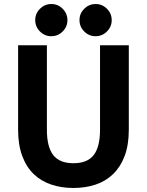

<svg xmlns="http://www.w3.org/2000/svg" viewBox="-20 -925 730 954"><path d="M345 9Q285 9 234.5 -8Q184 -25 147.5 -60Q111 -95 90.5 -150Q70 -205 70 -280V-700H213V-280Q213 -195 244.5 -154.5Q276 -114 345 -114Q414 -114 445.5 -154.5Q477 -195 477 -280V-700H620V-281Q620 -205 599.5 -150.5Q579 -96 542.5 -60.5Q506 -25 455.5 -8Q405 9 345 9ZM234.8 -745Q202 -745 178.5 -768.7Q155 -792.3 155 -825.2Q155 -858 178.7 -881.5Q202.3 -905 235.2 -905Q268 -905 291.5 -881.3Q315 -857.7 315 -824.8Q315 -792 291.3 -768.5Q267.7 -745 234.8 -745ZM454.8 -745Q422 -745 398.5 -768.7Q375 -792.3 375 -825.2Q375 -858 398.7 -881.5Q422.3 -905 455.2 -905Q488 -905 511.5 -881.3Q535 -857.7 535 -824.8Q535 -792 511.3 -768.5Q487.7 -745 454.8 -745Z"/></svg>

Font: Golos UI VF
Style: Regular
Weight: 400
Designer: A.Korolkova, Vitaly Kuzmin
Foundry: ParaType Ltd
Version: Version 2.000